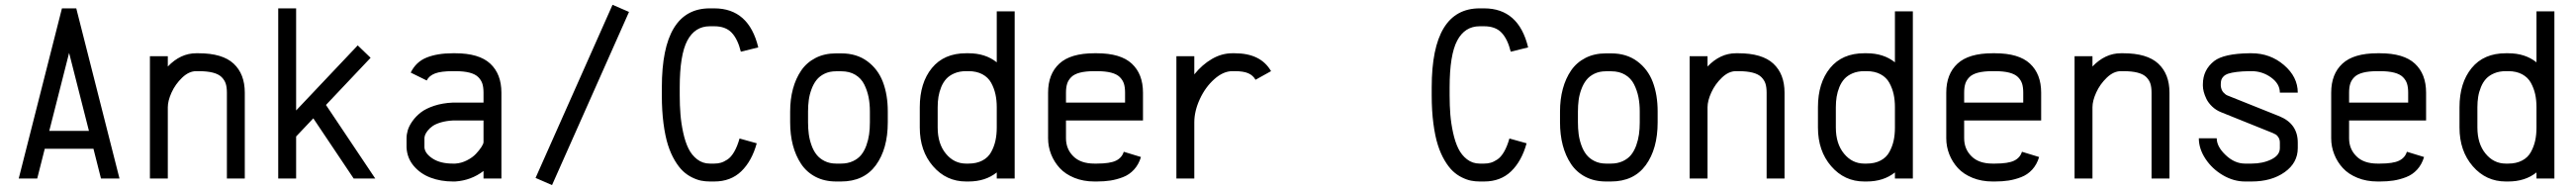

<svg xmlns="http://www.w3.org/2000/svg" viewBox="-20 -730 10538 777"><path d="M181.6 -194.8H343.8L262.7 -513.7ZM132.3 0H56.6L233.4 -695.8H292L468.8 0H393.1L362.3 -121.6H163.1Z M666.5 0H593.3V-500H666.5V-458Q718.3 -512.2 782.7 -512.2H792.5Q890.1 -512.2 935.8 -469.7Q981.4 -427.2 981.4 -351.1V0H908.2V-351.1Q908.2 -372.6 903.6 -387.5Q898.9 -402.3 886.7 -414.6Q874.5 -426.8 851.1 -432.9Q827.6 -439 792.5 -439H782.7Q752.9 -439 725.1 -412.4Q697.3 -385.7 681.9 -351.8Q666.5 -317.9 666.5 -291.5Z M1118.2 0V-695.8H1191.4V-278.3L1443.4 -544.4L1496.1 -493.7L1313.5 -300.8L1515.1 0H1426.8L1261.7 -246.1L1191.4 -171.9V0Z M1643.1 -164.6Q1643.1 -180.2 1648.2 -197.5Q1653.3 -214.8 1667.2 -234.6Q1681.2 -254.4 1701.7 -270.3Q1722.2 -286.1 1756.1 -297.4Q1790 -308.6 1832.5 -310.5H1958V-351.1Q1958 -372.6 1953.4 -387.5Q1948.7 -402.3 1936.5 -414.6Q1924.3 -426.8 1900.9 -432.9Q1877.4 -439 1842.3 -439H1832.5Q1784.2 -439 1759.8 -429.7Q1735.4 -420.4 1725.6 -400.9L1660.2 -433.1Q1681.6 -477.1 1725.3 -494.6Q1769 -512.2 1832.5 -512.2H1842.3Q1939.9 -512.2 1985.6 -469.7Q2031.2 -427.2 2031.2 -351.1V0H1958V-30.8Q1907.7 7.8 1842.3 12.2H1832.5Q1783.2 12.2 1741.7 -3.4Q1700.2 -19 1672.9 -51Q1645.5 -83 1643.1 -126.5ZM1842.3 -61Q1867.2 -62.5 1890.1 -74.2Q1913.1 -85.9 1927 -100.8Q1940.9 -115.7 1949.5 -128.9Q1958 -142.1 1958 -148.9V-237.3H1832.5Q1805.2 -235.8 1783.7 -229.5Q1762.2 -223.1 1750 -214.6Q1737.8 -206.1 1729.7 -195.8Q1721.7 -185.5 1719 -178Q1716.3 -170.4 1716.3 -164.6V-126.5Q1718.8 -101.6 1750.2 -81.3Q1781.7 -61 1832.5 -61Z M2485.8 -710.4 2553.2 -681.2 2238.3 26.9 2170.9 -2.4Z M2901.9 12.2H2884.3Q2865.7 12.2 2848.4 8.8Q2831.1 5.4 2810.8 -4.6Q2790.5 -14.6 2773.7 -30.5Q2756.8 -46.4 2740.5 -73.7Q2724.1 -101.1 2712.6 -137Q2701.2 -172.9 2694.3 -224.9Q2687.5 -276.9 2687.5 -339.8V-372.6Q2687.5 -695.8 2883.8 -695.8H2901.9Q3043.5 -695.8 3082 -536.1L3010.7 -518.6Q2998 -570.3 2973.1 -596.4Q2948.2 -622.6 2901.9 -622.6H2883.8Q2822.8 -622.6 2791.7 -564Q2760.7 -505.4 2760.7 -372.6V-339.8Q2760.7 -298.3 2763.7 -262Q2766.6 -225.6 2774.9 -187.5Q2783.2 -149.4 2796.4 -122.6Q2809.6 -95.7 2832 -78.4Q2854.5 -61 2884.3 -61H2901.9Q2916.5 -61 2928.7 -64.5Q2940.9 -67.9 2955.8 -77.6Q2970.7 -87.4 2983.4 -109.1Q2996.1 -130.9 3005.4 -163.6L3075.7 -144Q3055.7 -71.3 3012.5 -29.5Q2969.2 12.2 2901.9 12.2Z M3421.9 -438.5H3399.9Q3373.5 -438.5 3353 -428.5Q3332.5 -418.5 3320.1 -402.6Q3307.6 -386.7 3299.6 -364.7Q3291.5 -342.8 3288.6 -320.8Q3285.6 -298.8 3285.6 -273.9V-230Q3285.6 -204.6 3288.6 -181.9Q3291.5 -159.2 3299.6 -136.5Q3307.6 -113.8 3320.3 -97.7Q3333 -81.5 3353.5 -71.3Q3374 -61 3400.9 -61H3420.4Q3447.8 -61 3469 -70.8Q3490.2 -80.6 3503.2 -96.7Q3516.1 -112.8 3524.2 -135.3Q3532.2 -157.7 3535.4 -180.4Q3538.6 -203.1 3538.6 -229.5V-274.4Q3538.6 -305.7 3533.2 -332.8Q3527.8 -359.9 3515.4 -384.8Q3502.9 -409.7 3479 -424.1Q3455.1 -438.5 3421.9 -438.5ZM3611.8 -274.4V-229.5Q3611.8 -121.1 3563 -54.4Q3514.2 12.2 3420.4 12.2H3400.9Q3353 12.2 3316.4 -6.8Q3279.8 -25.9 3257.3 -59.6Q3234.9 -93.3 3223.6 -136.2Q3212.4 -179.2 3212.4 -230V-273.9Q3212.4 -324.2 3223.9 -366.7Q3235.4 -409.2 3257.8 -441.9Q3280.3 -474.6 3316.7 -493.2Q3353 -511.7 3399.9 -511.7H3421.9Q3484.4 -511.7 3528.1 -479.5Q3571.8 -447.3 3591.8 -394.8Q3611.8 -342.3 3611.8 -274.4Z M3932.1 -512.2H3941.9Q4011.2 -512.2 4057.6 -475.1V-683.6H4130.9V0H4057.6V-24.9Q4011.2 12.2 3941.9 12.2H3932.1Q3851.1 12.2 3796.9 -50.3Q3742.7 -112.8 3742.7 -208.5V-291.5Q3742.7 -391.1 3792.2 -451.7Q3841.8 -512.2 3932.1 -512.2ZM3815.9 -291.5V-208.5Q3815.9 -142.1 3849.4 -101.6Q3882.8 -61 3932.1 -61H3941.9Q3975.1 -61 3998.8 -73.5Q4022.5 -85.9 4034.7 -108.2Q4046.9 -130.4 4052.2 -154.8Q4057.6 -179.2 4057.6 -208.5V-291.5Q4057.6 -320.3 4052.2 -344.7Q4046.9 -369.1 4034.7 -391.4Q4022.5 -413.6 3998.8 -426.3Q3975.1 -439 3941.9 -439H3932.1Q3905.3 -439 3884.5 -430.2Q3863.8 -421.4 3851.1 -407.5Q3838.4 -393.6 3830.3 -373.8Q3822.3 -354 3819.1 -334Q3815.9 -314 3815.9 -291.5Z M4582.5 -310.5V-351.1Q4582.5 -372.6 4577.9 -387.5Q4573.2 -402.3 4561 -414.6Q4548.8 -426.8 4525.4 -432.9Q4502 -439 4466.8 -439H4457Q4421.4 -439 4397.9 -432.9Q4374.5 -426.8 4362.3 -414.6Q4350.1 -402.3 4345.5 -387.5Q4340.8 -372.6 4340.8 -351.1V-310.5ZM4340.8 -237.3V-164.6Q4340.8 -120.6 4370.8 -90.8Q4400.9 -61 4457 -61H4466.8Q4521 -61 4545.4 -73Q4569.8 -85 4577.1 -109.4L4647.5 -87.9Q4638.2 -57.1 4619.1 -36.4Q4600.1 -15.6 4574 -5.6Q4547.9 4.4 4522.7 8.3Q4497.6 12.2 4466.8 12.2H4457Q4412.1 12.2 4375.2 -2.7Q4338.4 -17.6 4315.4 -42.5Q4292.5 -67.4 4280 -98.9Q4267.6 -130.4 4267.6 -164.6V-351.1Q4267.6 -427.2 4313.5 -469.7Q4359.4 -512.2 4457 -512.2H4466.8Q4564.5 -512.2 4610.1 -469.7Q4655.8 -427.2 4655.8 -351.1V-237.3Z M5031.2 -439H5021.5Q4984.4 -439 4947.8 -406.5Q4911.1 -374 4888.4 -325Q4865.7 -275.9 4865.7 -229.5V0H4792.5V-500H4865.7V-425.8Q4897.9 -465.8 4938 -489Q4978 -512.2 5021.5 -512.2H5031.2Q5137.7 -512.2 5179.7 -439L5116.2 -403.8Q5106 -421.9 5086.4 -430.4Q5066.9 -439 5031.2 -439Z M6051.3 12.2H6033.7Q6015.1 12.2 5997.8 8.8Q5980.5 5.4 5960.2 -4.6Q5939.9 -14.6 5923.1 -30.5Q5906.2 -46.4 5889.9 -73.7Q5873.5 -101.1 5862.1 -137Q5850.6 -172.9 5843.8 -224.9Q5836.9 -276.9 5836.9 -339.8V-372.6Q5836.9 -695.8 6033.2 -695.8H6051.3Q6192.9 -695.8 6231.4 -536.1L6160.2 -518.6Q6147.5 -570.3 6122.6 -596.4Q6097.7 -622.6 6051.3 -622.6H6033.2Q5972.2 -622.6 5941.2 -564Q5910.2 -505.4 5910.2 -372.6V-339.8Q5910.2 -298.3 5913.1 -262Q5916 -225.6 5924.3 -187.5Q5932.6 -149.4 5945.8 -122.6Q5959 -95.7 5981.4 -78.4Q6003.9 -61 6033.7 -61H6051.3Q6065.9 -61 6078.1 -64.5Q6090.3 -67.9 6105.2 -77.6Q6120.1 -87.4 6132.8 -109.1Q6145.5 -130.9 6154.8 -163.6L6225.1 -144Q6205.1 -71.3 6161.9 -29.5Q6118.7 12.2 6051.3 12.2Z M6571.3 -438.5H6549.3Q6522.9 -438.5 6502.4 -428.5Q6481.9 -418.5 6469.5 -402.6Q6457 -386.7 6449 -364.7Q6440.9 -342.8 6438 -320.8Q6435.1 -298.8 6435.1 -273.9V-230Q6435.1 -204.6 6438 -181.9Q6440.9 -159.2 6449 -136.5Q6457 -113.8 6469.7 -97.7Q6482.4 -81.5 6502.9 -71.3Q6523.4 -61 6550.3 -61H6569.8Q6597.2 -61 6618.4 -70.8Q6639.6 -80.6 6652.6 -96.7Q6665.5 -112.8 6673.6 -135.3Q6681.6 -157.7 6684.8 -180.4Q6688 -203.1 6688 -229.5V-274.4Q6688 -305.7 6682.6 -332.8Q6677.2 -359.9 6664.8 -384.8Q6652.3 -409.7 6628.4 -424.1Q6604.5 -438.5 6571.3 -438.5ZM6761.2 -274.4V-229.5Q6761.2 -121.1 6712.4 -54.4Q6663.6 12.2 6569.8 12.2H6550.3Q6502.4 12.2 6465.8 -6.8Q6429.2 -25.9 6406.7 -59.6Q6384.3 -93.3 6373 -136.2Q6361.8 -179.2 6361.8 -230V-273.9Q6361.8 -324.2 6373.3 -366.7Q6384.8 -409.2 6407.2 -441.9Q6429.7 -474.6 6466.1 -493.2Q6502.4 -511.7 6549.3 -511.7H6571.3Q6633.8 -511.7 6677.5 -479.5Q6721.2 -447.3 6741.2 -394.8Q6761.2 -342.3 6761.2 -274.4Z M6965.3 0H6892.1V-500H6965.3V-458Q7017.1 -512.2 7081.5 -512.2H7091.3Q7189 -512.2 7234.6 -469.7Q7280.3 -427.2 7280.3 -351.1V0H7207V-351.1Q7207 -372.6 7202.4 -387.5Q7197.8 -402.3 7185.5 -414.6Q7173.3 -426.8 7149.9 -432.9Q7126.5 -439 7091.3 -439H7081.5Q7051.8 -439 7023.9 -412.4Q6996.1 -385.7 6980.7 -351.8Q6965.3 -317.9 6965.3 -291.5Z M7606.4 -512.2H7616.2Q7685.5 -512.2 7731.9 -475.1V-683.6H7805.2V0H7731.9V-24.9Q7685.5 12.2 7616.2 12.2H7606.4Q7525.4 12.2 7471.2 -50.3Q7417 -112.8 7417 -208.5V-291.5Q7417 -391.1 7466.6 -451.7Q7516.1 -512.2 7606.4 -512.2ZM7490.2 -291.5V-208.5Q7490.2 -142.1 7523.7 -101.6Q7557.1 -61 7606.4 -61H7616.2Q7649.4 -61 7673.1 -73.5Q7696.8 -85.9 7709 -108.2Q7721.2 -130.4 7726.6 -154.8Q7731.9 -179.2 7731.9 -208.5V-291.5Q7731.9 -320.3 7726.6 -344.7Q7721.2 -369.1 7709 -391.4Q7696.8 -413.6 7673.1 -426.3Q7649.4 -439 7616.2 -439H7606.4Q7579.6 -439 7558.8 -430.2Q7538.1 -421.4 7525.4 -407.5Q7512.7 -393.6 7504.6 -373.8Q7496.6 -354 7493.4 -334Q7490.2 -314 7490.2 -291.5Z M8256.8 -310.5V-351.1Q8256.8 -372.6 8252.2 -387.5Q8247.6 -402.3 8235.4 -414.6Q8223.1 -426.8 8199.7 -432.9Q8176.3 -439 8141.1 -439H8131.3Q8095.7 -439 8072.3 -432.9Q8048.8 -426.8 8036.6 -414.6Q8024.4 -402.3 8019.8 -387.5Q8015.1 -372.6 8015.1 -351.1V-310.5ZM8015.1 -237.3V-164.6Q8015.1 -120.6 8045.2 -90.8Q8075.2 -61 8131.3 -61H8141.1Q8195.3 -61 8219.7 -73Q8244.1 -85 8251.5 -109.4L8321.8 -87.9Q8312.5 -57.1 8293.5 -36.4Q8274.4 -15.6 8248.3 -5.6Q8222.2 4.4 8197 8.3Q8171.9 12.2 8141.1 12.2H8131.3Q8086.4 12.2 8049.6 -2.7Q8012.7 -17.6 7989.7 -42.5Q7966.8 -67.4 7954.3 -98.9Q7941.9 -130.4 7941.9 -164.6V-351.1Q7941.9 -427.2 7987.8 -469.7Q8033.7 -512.2 8131.3 -512.2H8141.1Q8238.8 -512.2 8284.4 -469.7Q8330.1 -427.2 8330.1 -351.1V-237.3Z M8540 0H8466.8V-500H8540V-458Q8591.8 -512.2 8656.2 -512.2H8666Q8763.7 -512.2 8809.3 -469.7Q8855 -427.2 8855 -351.1V0H8781.7V-351.1Q8781.7 -372.6 8777.1 -387.5Q8772.5 -402.3 8760.3 -414.6Q8748 -426.8 8724.6 -432.9Q8701.2 -439 8666 -439H8656.2Q8626.5 -439 8598.6 -412.4Q8570.8 -385.7 8555.4 -351.8Q8540 -317.9 8540 -291.5Z M9306.6 -351.1Q9306.6 -387.2 9270.8 -413.1Q9234.9 -439 9190.9 -439H9181.2Q9151.4 -438.5 9130.1 -435.8Q9108.9 -433.1 9096.2 -429Q9083.5 -424.8 9076.4 -417.7Q9069.3 -410.6 9067.1 -403.3Q9064.9 -396 9064.9 -385.3V-379.4Q9066.4 -362.3 9075.4 -352.3Q9084.5 -342.3 9092.8 -339.4L9305.2 -254.4Q9379.9 -223.6 9379.9 -147V-124.5Q9379.9 -64 9326.2 -25.9Q9272.5 12.2 9190.9 12.2H9164.1Q9117.7 12.2 9073.7 -13.4Q9029.8 -39.1 9002.4 -80.3Q8975.1 -121.6 8975.1 -164.6H9048.3Q9048.3 -130.4 9085 -95.7Q9121.6 -61 9164.1 -61H9190.9Q9236.8 -61 9271.7 -78.1Q9306.6 -95.2 9306.6 -124.5V-147Q9306.6 -158.7 9301.3 -167.5Q9295.9 -176.3 9290.8 -179.4Q9285.6 -182.6 9277.8 -186L9066.4 -271Q9045.4 -279.3 9029.8 -294.2Q9014.2 -309.1 9006.3 -325.2Q8998.5 -341.3 8995.1 -355Q8991.7 -368.7 8991.7 -379.4V-385.3Q8991.7 -444.3 9038.1 -480.5Q9077.6 -510.7 9181.2 -512.2H9190.9Q9267.1 -512.2 9323.5 -463.9Q9379.9 -415.5 9379.9 -351.1Z M9831.5 -310.5V-351.1Q9831.5 -372.6 9826.9 -387.5Q9822.3 -402.3 9810.1 -414.6Q9797.9 -426.8 9774.4 -432.9Q9751 -439 9715.8 -439H9706.1Q9670.4 -439 9647 -432.9Q9623.5 -426.8 9611.3 -414.6Q9599.1 -402.3 9594.5 -387.5Q9589.8 -372.6 9589.8 -351.1V-310.5ZM9589.8 -237.3V-164.6Q9589.8 -120.6 9619.9 -90.8Q9649.9 -61 9706.1 -61H9715.8Q9770 -61 9794.4 -73Q9818.8 -85 9826.2 -109.4L9896.5 -87.9Q9887.2 -57.1 9868.2 -36.4Q9849.1 -15.6 9823 -5.6Q9796.9 4.4 9771.7 8.3Q9746.6 12.2 9715.8 12.2H9706.1Q9661.1 12.2 9624.3 -2.7Q9587.4 -17.6 9564.5 -42.5Q9541.5 -67.4 9529.1 -98.9Q9516.6 -130.4 9516.6 -164.6V-351.1Q9516.6 -427.2 9562.5 -469.7Q9608.4 -512.2 9706.1 -512.2H9715.8Q9813.5 -512.2 9859.1 -469.7Q9904.8 -427.2 9904.8 -351.1V-237.3Z M10231 -512.2H10240.7Q10310.1 -512.2 10356.4 -475.1V-683.6H10429.7V0H10356.4V-24.9Q10310.1 12.2 10240.7 12.2H10231Q10149.9 12.2 10095.7 -50.3Q10041.5 -112.8 10041.5 -208.5V-291.5Q10041.5 -391.1 10091.1 -451.7Q10140.6 -512.2 10231 -512.2ZM10114.7 -291.5V-208.5Q10114.7 -142.1 10148.2 -101.6Q10181.6 -61 10231 -61H10240.7Q10273.9 -61 10297.6 -73.5Q10321.3 -85.9 10333.5 -108.2Q10345.7 -130.4 10351.1 -154.8Q10356.4 -179.2 10356.4 -208.5V-291.5Q10356.4 -320.3 10351.1 -344.7Q10345.7 -369.1 10333.5 -391.4Q10321.3 -413.6 10297.6 -426.3Q10273.9 -439 10240.7 -439H10231Q10204.1 -439 10183.3 -430.2Q10162.6 -421.4 10149.9 -407.5Q10137.2 -393.6 10129.2 -373.8Q10121.1 -354 10117.9 -334Q10114.7 -314 10114.7 -291.5Z"/></svg>

Font: Anka/Coder Condensed
Style: Regular
Weight: 400
Width: 4
Monospace: yes
Version: Version 1.100